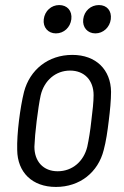

<svg xmlns="http://www.w3.org/2000/svg" viewBox="-20 -731 490 759"><path d="M201 -599C233 -599 258 -623 262 -655C266 -688 246 -711 214 -711C183 -711 157 -688 153 -655C149 -623 170 -599 201 -599ZM357 -599C388 -599 414 -623 418 -655C422 -688 403 -711 371 -711C339 -711 313 -688 309 -655C305 -623 326 -599 357 -599ZM201 8C296 8 368 -50 390 -138C399 -171 405 -212 410 -254C415 -294 419 -335 419 -368C418 -455 360 -514 266 -514C170 -514 98 -455 75 -368C67 -336 60 -295 55 -254C50 -213 47 -171 48 -138C49 -50 107 8 201 8ZM208 -54C151 -54 116 -93 116 -151C117 -178 120 -213 125 -253C130 -292 135 -328 141 -355C155 -413 200 -452 257 -452C314 -452 350 -413 350 -355C350 -328 346 -293 341 -253C337 -215 331 -179 325 -151C311 -93 266 -54 208 -54Z"/></svg>

Font: Barlow Semi Condensed
Style: Italic
Weight: 400
Width: 4
Italic angle: -7°
Designer: Jeremy Tribby
Foundry: Tribby Type
Version: Version 1.422;hotconv 1.0.109;makeotfexe 2.5.65596